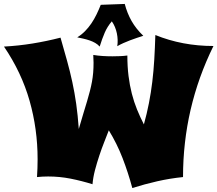

<svg xmlns="http://www.w3.org/2000/svg" viewBox="-42 -906 1093 965"><path d="M1030.8 -674.8Q992.2 -596.2 963.6 -516.4Q935.1 -436.5 916 -354.5Q897 -272.5 887.5 -188.2Q877.9 -104 877.9 -16.1Q811.5 -9.3 748.3 5.1Q685.1 19.5 623 39.1Q602.1 -38.6 574 -111.3Q545.9 -184.1 504.9 -251Q495.1 -225.6 482.2 -192.9Q469.2 -160.2 457.3 -124.3Q445.3 -88.4 435.5 -51.3Q425.8 -14.2 422.9 20Q368.2 2.9 312.7 -8.1Q257.3 -19 200.2 -19Q172.4 -19 144 -16.1Q147 -60.5 147 -106Q147 -257.3 106.7 -399.4Q66.4 -541.5 -22 -671.9Q50.8 -675.8 121.3 -687.3Q191.9 -698.7 262.2 -716.8Q280.3 -653.8 295.2 -600.1Q310.1 -546.4 321.5 -493.4Q333 -440.4 341.1 -383.5Q349.1 -326.7 354 -257.8Q366.2 -300.8 376.7 -334.7Q387.2 -368.7 395.5 -396.7Q403.8 -424.8 409.9 -448.5Q416 -472.2 420.2 -494.9Q424.3 -517.6 426.3 -540.8Q428.2 -564 428.2 -590.8Q428.2 -600.1 427.5 -609.9Q426.8 -619.6 426.8 -629.9Q450.2 -626 474.1 -624.5Q498 -623 522.9 -623Q541.5 -623 560.5 -623.8Q579.6 -624.5 598.1 -627Q598.1 -571.3 604 -524.2Q609.9 -477.1 620.6 -435.3Q631.3 -393.6 646.7 -355.7Q662.1 -317.9 681.2 -280.8Q696.3 -335 706.5 -387.5Q716.8 -439.9 723.4 -494.6Q730 -549.3 733.4 -607.2Q736.8 -665 738.8 -730Q874.5 -674.8 1030.8 -674.8ZM678.2 -726.1Q663.1 -721.2 646 -715.6Q628.9 -710 611.8 -703.4Q594.7 -696.8 578.1 -689.5Q561.5 -682.1 547.4 -673.8Q549.8 -689 549.3 -705.3Q548.8 -721.7 545.4 -738.3Q542 -754.9 535.6 -770.3Q529.3 -785.6 520 -798.8Q497.6 -772.5 484.4 -741.9Q471.2 -711.4 459 -671.9Q449.7 -682.6 436.5 -690.2Q423.3 -697.8 408.2 -702.9Q393.1 -708 377.2 -711.7Q361.3 -715.3 346.2 -718.3Q367.7 -731.4 385.3 -749.3Q402.8 -767.1 417.2 -788.3Q431.6 -809.6 443.1 -833.3Q454.6 -856.9 464.4 -881.8L585 -886.2Q597.2 -839.4 619.4 -800.3Q641.6 -761.2 678.2 -726.1Z"/></svg>

Font: Shojumaru
Style: Regular
Weight: 400
Version: Version 1.001